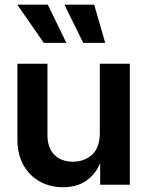

<svg xmlns="http://www.w3.org/2000/svg" viewBox="-20 -787 627 818"><path d="M405.3 -220.7V-515.6H533.2V0H406.7V-88.9H405.3Q387.7 -45.9 348.1 -17.6Q308.6 10.7 248 10.7Q194.3 10.7 150.1 -13.4Q106 -37.6 80.1 -83.3Q54.2 -128.9 54.2 -193.4V-515.6H182.1V-212.9Q182.1 -156.7 211.7 -127.4Q241.2 -98.1 291 -98.1Q338.9 -98.1 372.1 -127.9Q405.3 -157.7 405.3 -220.7ZM166.5 -604.5 53.7 -767.1H183.6L262.7 -604.5ZM334.5 -604.5 254.4 -767.1H381.3L428.2 -604.5Z"/></svg>

Font: Inter Display Semi Bold
Style: Regular
Weight: 600
Designer: Rasmus Andersson
Foundry: rsms
Version: Version 4.000;git-37864ae